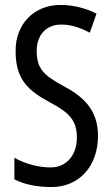

<svg xmlns="http://www.w3.org/2000/svg" viewBox="-20 -744 453 774"><path d="M375 -196C375 -288 331 -347 238 -396C155 -441 128 -467 128 -540C128 -601 165 -645 227 -645C263 -645 302 -634 342 -612L369 -689C332 -708 281 -724 225 -724C118 -725 41 -647 43 -536C43 -423 95 -378 180 -332C262 -289 290 -257 290 -188C290 -123 251 -69 184 -69C139 -69 83 -82 38 -108V-21C80 0 129 10 187 10C300 10 375 -75 375 -196Z"/></svg>

Font: Noto Sans Thai Looped ExtraCondensed
Style: Regular
Weight: 400
Width: 2
Designer: Sasikarn Vongin, Ben Mitchell
Foundry: The Fontpad Ltd
Version: Version 1.001